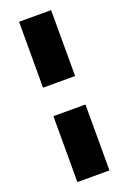

<svg xmlns="http://www.w3.org/2000/svg" viewBox="-169 -757 679 1013"><g transform="rotate(-20 170.0 -250.0)"><path d="M80 200V-170H260V200ZM80 -330V-700H260V-330Z"/></g></svg>

Font: Golos Text Black
Style: Regular
Weight: 900
Designer: A.Korolkova, Vitaly Kuzmin
Foundry: ParaType Ltd
Version: Version 2.004